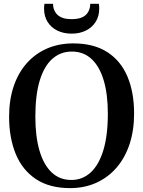

<svg xmlns="http://www.w3.org/2000/svg" viewBox="-20 -981 756 1013"><path d="M352 11.5Q242 12 170 -35.8Q98 -83.5 63 -168.8Q28 -254 28 -365Q28 -454 52 -525.2Q76 -596.5 121 -647.2Q166 -698 228.2 -725Q290.5 -752 366.5 -752Q475 -752 546.2 -706Q617.5 -660 652.5 -576.8Q687.5 -493.5 687.5 -382Q687.5 -293.5 663.8 -221.2Q640 -149 595.5 -97.2Q551 -45.5 489.2 -17.2Q427.5 11 352 11.5ZM356.5 -31.5Q415 -31.5 458.2 -71Q501.5 -110.5 525.2 -188.2Q549 -266 549 -381.5Q549 -483.5 527.2 -556.8Q505.5 -630 463.2 -669.5Q421 -709 359 -709Q300 -709 256.8 -671.2Q213.5 -633.5 190 -557.2Q166.5 -481 166.5 -365Q166.5 -261.5 188.2 -186.8Q210 -112 252.2 -71.8Q294.5 -31.5 356.5 -31.5ZM358 -803.5Q315.5 -803.5 282.8 -819.5Q250 -835.5 231.2 -865.2Q212.5 -895 212.5 -935.5Q212.5 -943 213 -948.8Q213.5 -954.5 214.5 -961H260Q260 -957.5 260.2 -953Q260.5 -948.5 261.5 -943.5Q265 -925.5 275.8 -911Q286.5 -896.5 306.5 -888.2Q326.5 -880 358 -880Q389.5 -880 409.5 -888Q429.5 -896 440.2 -910.5Q451 -925 454.5 -943.5Q455.5 -948.5 455.8 -953Q456 -957.5 456 -961H501.5Q502.5 -954.5 503 -948.8Q503.5 -943 503.5 -935.5Q503.5 -895.5 484.8 -865.8Q466 -836 433.2 -819.8Q400.5 -803.5 358 -803.5Z"/></svg>

Font: Merriweather 72pt SemiBold
Style: Regular
Weight: 600
Version: Version 2.100